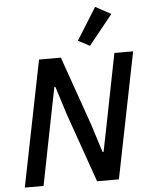

<svg xmlns="http://www.w3.org/2000/svg" viewBox="-62 -1011 818 1061"><g transform="rotate(-5 347.0 -480.5)"><path d="M433 0 298 -384 249 -539H243L212 -384L136 0H32L172 -698H293L428 -314L477 -159H483L514 -314L590 -698H694L554 0ZM592 -914 459 -749 395 -783 506 -961Z"/></g></svg>

Font: IBM Plex Sans Medium
Style: Italic
Weight: 500
Italic angle: -11.31°
Designer: Mike Abbink, Paul van der Laan, Pieter van Rosmalen
Foundry: Bold Monday
Version: Version 3.201